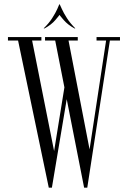

<svg xmlns="http://www.w3.org/2000/svg" viewBox="-20 -871 594 891"><path d="M239.6 -127.1 220.8 0H206.4L60.5 -699H125.8ZM220.8 0 211.4 -48.2 286 -509.5 299.1 -467.1ZM66.9 -683H16.9V-699H64.8ZM172.1 -683H123.4V-699H172.1ZM401.5 -147.5 385 0H370.4L233 -699H294.9ZM385 0 379.5 -71.2 474.8 -699H492.4ZM239.8 -683H189V-699H237.2ZM340.9 -683H291.9L291.1 -699H340.9ZM479.2 -683H428V-699H480.4ZM536.8 -683H483.8L484.9 -699H536.8ZM186.5 -739 182.6 -739.4Q206.8 -762.6 222.3 -786.9Q237.9 -811.2 246 -829.6Q254.1 -847.9 255.1 -850.9H257.1L257.8 -804Q255.8 -800.4 237.1 -778.3Q218.5 -756.2 186.5 -739ZM325.8 -739Q294.4 -756.2 275.4 -778.3Q256.5 -800.4 254.5 -804L255.1 -850.9H257.1Q258.8 -847.9 266.9 -829.6Q275 -811.2 290.6 -786.9Q306.1 -762.6 329.6 -739.4Z"/></svg>

Font: Emberly Black
Style: Regular
Weight: 900
Designer: Rajesh Rajput
Foundry: Rajesh Rajput
Version: Version 1.000